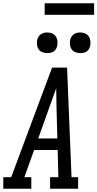

<svg xmlns="http://www.w3.org/2000/svg" viewBox="-46 -1145 591 1165"><path d="M-26 0V-70H22L270 -735H361L388 -70H428V0H258V-70H308L304 -235H161L102 -70H144V0ZM186 -305H302L297 -490Q297 -520 296 -549.5Q295 -579 295 -609Q284 -579 273.5 -549.5Q263 -520 252 -490ZM441 -823Q426 -823 412 -828Q398 -833 389.5 -844.5Q381 -856 379 -870.5Q377 -885 379 -900Q381 -910 386.5 -920Q392 -930 401 -936.5Q410 -943 420 -945.5Q430 -948 441 -948Q456 -948 469.5 -942.5Q483 -937 491.5 -925.5Q500 -914 502 -899.5Q504 -885 502 -870Q500 -860 495 -850Q490 -840 481 -833.5Q472 -827 461.5 -825Q451 -823 441 -823ZM241 -823Q226 -823 212 -828Q198 -833 189.5 -844.5Q181 -856 179 -870.5Q177 -885 179 -900Q181 -910 186.5 -920Q192 -930 201 -936.5Q210 -943 220 -945.5Q230 -948 241 -948Q256 -948 269.5 -942.5Q283 -937 291.5 -925.5Q300 -914 302 -899.5Q304 -885 302 -870Q300 -860 295 -850Q290 -840 281 -833.5Q272 -827 261.5 -825Q251 -823 241 -823ZM225 -1055V-1125H525V-1055Z"/></svg>

Font: Iosevka Gothic
Style: Italic
Weight: 400
Italic angle: -9°
Monospace: yes
Designer: Belleve Invis
Foundry: Belleve Invis
Version: Version 15.5.1; ttfautohint (v1.8.4)